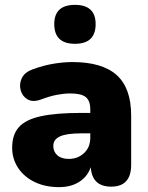

<svg xmlns="http://www.w3.org/2000/svg" viewBox="-20 -758 608 789"><path d="M288 -578Q203 -578 203 -659Q203 -738 288 -738Q373 -738 373 -659Q373 -578 288 -578ZM223 11Q166 11 122.5 -10Q79 -31 54.5 -68Q30 -105 30 -151Q30 -205 58 -236Q86 -267 148.5 -280.5Q211 -294 313 -294H351V-308Q351 -344 332.5 -359Q314 -374 269 -374Q244 -374 214.5 -368.5Q185 -363 148 -349Q115 -337 93.5 -349.5Q72 -362 65 -387Q58 -412 69.5 -436.5Q81 -461 114 -473Q161 -490 202 -496.5Q243 -503 277 -503Q400 -503 459.5 -449.5Q519 -396 519 -283V-81Q519 9 437 9Q358 9 353 -71Q340 -33 306 -11Q272 11 223 11ZM351 -210H313Q254 -210 226.5 -197.5Q199 -185 199 -158Q199 -135 215.5 -120Q232 -105 263 -105Q300 -105 325.5 -129Q351 -153 351 -192Z"/></svg>

Font: Chiron GoRound TC H
Style: Regular
Weight: 900
Designer: Ryoko NISHIZUKA 西塚涼子 (kana, bopomofo & ideographs); Paul D. Hunt (Latin, Greek & Cyrillic); Sandoll Communications 산돌커뮤니
Foundry: Adobe
Version: Version 1.000;hotconv 1.1.1;makeotfexe 2.6.0